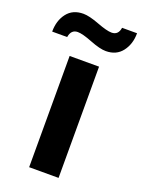

<svg xmlns="http://www.w3.org/2000/svg" viewBox="-185 -788 634 853"><g transform="rotate(20 132.5 -361.5)"><path d="M-45.9 -601.1Q-45.9 -653.3 -19 -688.2Q7.8 -723.1 58.1 -723.1Q85.4 -723.1 133.1 -705.1Q180.7 -687 203.1 -687Q234.9 -687 240.2 -723.1H311Q311 -671.9 283.9 -636.5Q256.8 -601.1 207 -601.1Q179.2 -601.1 132.1 -619.6Q85 -638.2 62 -638.2Q30.8 -638.2 24.9 -601.1ZM64 0V-525.9H203.1V0Z"/></g></svg>

Font: Archivo
Style: Bold
Weight: 700
Designer: Hector Gatti
Foundry: Omnibus-Type
Version: Version 2.001